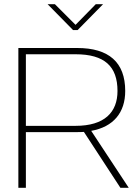

<svg xmlns="http://www.w3.org/2000/svg" viewBox="-20 -900 672 920"><path d="M350 -670H68V0H104V-267H350C361 -267 372 -267 382 -268L557 0H597L417 -273C524 -292 580 -361 580 -464C580 -602 501 -670 350 -670ZM104 -297V-640H342C481 -640 543 -582 543 -464C543 -362 481 -297 342 -297ZM208 -880 330 -756H352L474 -880H439L342 -781L243 -880Z"/></svg>

Font: LT Wave Alt Thin
Style: Regular
Weight: 100
Designer: Daniel Lyons
Version: Version 2.5 (Glyphs App)